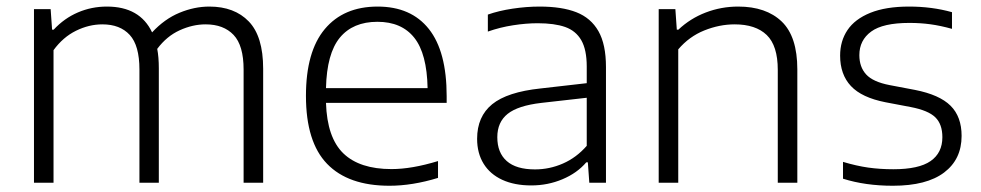

<svg xmlns="http://www.w3.org/2000/svg" viewBox="-20 -570 3060 599"><path d="M801 -355.5V0H740V-353Q740 -428 708.8 -461Q677.5 -494 621.5 -494Q581 -494 540.5 -475.5Q500 -457 470.5 -417.5Q475.5 -392 475.5 -357V0H415V-353Q415 -428 384.8 -461Q354.5 -494 299.5 -494Q257.5 -494 217 -474Q176.5 -454 147 -413.5V0H86V-541.5H138L142.5 -477.5H147.5Q180.5 -513 223 -531.2Q265.5 -549.5 313.5 -549.5Q416.5 -549.5 454.5 -469Q493.5 -511 540 -530.2Q586.5 -549.5 633 -549.5Q711.5 -549.5 756.2 -503Q801 -456.5 801 -355.5Z M1373.5 -249H997Q1000.5 -140.5 1051.2 -91.5Q1102 -42.5 1201.5 -42.5Q1264.5 -42.5 1346.5 -67.5V-15Q1266.5 9.5 1195 9.5Q1066.5 9.5 1000.5 -58.8Q934.5 -127 934.5 -271Q934.5 -409 993.2 -479.2Q1052 -549.5 1158 -549.5Q1262.5 -549.5 1318 -479.5Q1373.5 -409.5 1373.5 -270ZM997 -295H1314Q1312 -402.5 1272.5 -452.2Q1233 -502 1157.5 -502Q1081 -502 1040.2 -452.5Q999.5 -403 997 -295Z M1870.5 -361V0H1818.5L1814 -63.5H1809Q1780.5 -30 1734.8 -10.8Q1689 8.5 1637.5 8.5Q1585 8.5 1547 -9Q1509 -26.5 1488.8 -59.2Q1468.5 -92 1468.5 -137Q1468.5 -206.5 1515.5 -244.8Q1562.5 -283 1666 -294L1810.5 -310.5V-362.5Q1810.5 -415 1793.5 -444.5Q1776.5 -474 1743.2 -485.8Q1710 -497.5 1657.5 -497.5Q1621.5 -497.5 1581 -491.2Q1540.5 -485 1502 -471.5V-524.5Q1536 -536.5 1579.2 -543Q1622.5 -549.5 1663.5 -549.5Q1733 -549.5 1778.2 -531.8Q1823.5 -514 1847 -472.8Q1870.5 -431.5 1870.5 -361ZM1810.5 -115V-265L1669 -249Q1596 -240.5 1563.8 -214.8Q1531.5 -189 1531.5 -142Q1531.5 -93.5 1561 -67.5Q1590.5 -41.5 1649 -41.5Q1694.5 -41.5 1736.2 -59.8Q1778 -78 1810.5 -115Z M2035 -541.5H2087L2091.5 -477.5H2096.5Q2133.5 -512.5 2181.8 -531Q2230 -549.5 2283 -549.5Q2370 -549.5 2418.8 -502.8Q2467.5 -456 2467.5 -353.5V0H2406.5V-352Q2406.5 -427.5 2372 -460.8Q2337.5 -494 2272 -494Q2224.5 -494 2177.2 -475Q2130 -456 2096 -416V0H2035Z M2610 -12.5V-65Q2651.5 -52.5 2688.5 -47.2Q2725.5 -42 2767 -42Q2846.5 -42 2883.2 -67.5Q2920 -93 2920 -142Q2920 -182.5 2898 -204Q2876 -225.5 2821.5 -236L2742.5 -251Q2668.5 -265.5 2634.8 -301.5Q2601 -337.5 2601 -396.5Q2601 -442 2624 -476.2Q2647 -510.5 2695.2 -530Q2743.5 -549.5 2816 -549.5Q2887.5 -549.5 2950 -532V-480Q2914 -490 2883 -494.2Q2852 -498.5 2817 -498.5Q2734.5 -498.5 2697.8 -471.5Q2661 -444.5 2661 -398Q2661 -361 2682.2 -337.8Q2703.5 -314.5 2755.5 -304.5L2834.5 -289.5Q2911 -274.5 2945.5 -240.2Q2980 -206 2980 -146Q2980 -73 2925.5 -31.8Q2871 9.5 2765.5 9.5Q2679.5 9.5 2610 -12.5Z"/></svg>

Font: Encode Sans Semi Expanded Light
Style: Regular
Weight: 300
Width: 6
Designer: Multiple Designers
Foundry: Impallari Type
Version: Version 2.000